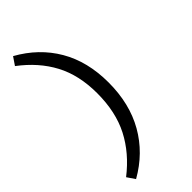

<svg xmlns="http://www.w3.org/2000/svg" viewBox="-253 -672 866 866"><g transform="rotate(-45 180.0 -238.5)"><path d="M263.8 -242Q263.8 -375.5 206.6 -473.4Q149.4 -571.4 43.1 -630.6L17.3 -592.7Q103.7 -527.9 148.4 -443.7Q193.2 -359.5 193.2 -243.9Q193.2 -124.7 148.5 -37.9Q103.8 48.8 17.3 116.1L43.1 154Q149.4 93.8 206.6 -6.6Q263.8 -107 263.8 -242Z"/></g></svg>

Font: Playfair Micro SmCond SmLight
Style: Regular
Weight: 360
Width: 4
Designer: Claus Eggers Sørensen
Foundry: Claus Eggers Sørensen
Version: Version 2.100;Glyphs 3.2 (3219)